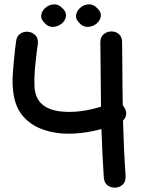

<svg xmlns="http://www.w3.org/2000/svg" viewBox="-20 -862 678 882"><path d="M457 -45Q459 -21 475 -10Q491 1 510.5 0Q530 -1 544 -14.5Q558 -28 557 -53Q549 -167 545 -308Q568 -331 555 -361Q551 -371 544 -378Q543 -402 541 -668Q541 -693 526 -705.5Q511 -718 491 -717.5Q471 -717 456 -704.5Q441 -692 441 -668Q443 -407 444 -372Q351 -343 271 -349Q157 -357 141 -443Q137 -464 138 -499.5Q139 -535 142 -562L148 -618Q152 -649 154 -661Q156 -686 142.5 -700Q129 -714 109.5 -716Q90 -718 73.5 -707.5Q57 -697 54 -673L49 -634Q47 -615 44 -585.5Q41 -556 39 -525.5Q37 -495 38 -473Q39 -447 43 -425Q53 -366 85.5 -328.5Q118 -291 164.5 -272Q211 -253 264 -249Q348 -243 446 -269Q450 -147 457 -45ZM266 -825Q249 -843 227.5 -842Q206 -841 189.5 -827Q173 -813 169.5 -793.5Q166 -774 186 -755Q203 -737 225 -738.5Q247 -740 263.5 -753.5Q280 -767 283 -787Q286 -807 266 -825ZM426 -825Q409 -843 387.5 -842Q366 -841 349.5 -827Q333 -813 329.5 -793.5Q326 -774 346 -755Q363 -737 385 -738.5Q407 -740 423.5 -753.5Q440 -767 443 -787Q446 -807 426 -825Z"/></svg>

Font: Balsamiq Sans
Style: Regular
Weight: 400
Designer: Michael Angeles
Foundry: Balsamiq SRL
Version: Version 1.020; ttfautohint (v1.8.4.7-5d5b);gftools[0.9.26]